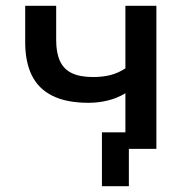

<svg xmlns="http://www.w3.org/2000/svg" viewBox="-20 -514 658 663"><path d="M425 129H332V-57H495V0H425ZM413 0V-192Q385 -175 352.5 -167Q320 -159 286 -159Q210 -159 161.5 -183Q113 -207 90 -253.5Q67 -300 67 -368V-494H174V-375Q174 -333 186.5 -304.5Q199 -276 227 -262Q255 -248 302 -248Q335 -248 362 -255Q389 -262 413 -278V-494H520V0Z"/></svg>

Font: Nunito Sans 9pt SemiBold
Style: Regular
Weight: 600
Version: Version 3.101;gftools[0.9.27]